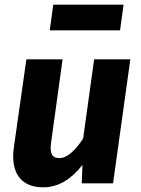

<svg xmlns="http://www.w3.org/2000/svg" viewBox="-20 -785 602 822"><path d="M494 -655 509 -765H208L193 -655ZM165 17C233 17 288 -21 333 -79L330 0H464L538 -531H383L336 -192C307 -148 271 -108 234 -108C206 -108 191 -124 199 -177L248 -531H93L39 -152C25 -49 67 17 165 17Z"/></svg>

Font: Fira Sans
Style: Bold Italic
Weight: 700
Italic angle: -8°
Designer: bBox Type GmbH & Carrois Corporate GbR & Edenspiekermann AG
Foundry: bBox Type GmbH & Carrois Corporate GbR & Edenspiekermann AG
Version: Version 4.301;PS 004.301;hotconv 1.0.88;makeotf.lib2.5.64775